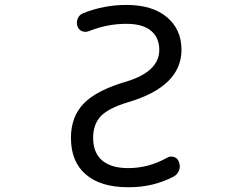

<svg xmlns="http://www.w3.org/2000/svg" viewBox="-20 -785 1040 794"><path d="M502.9 -686.5Q422.9 -686.5 347.7 -656.2Q333 -650.4 318.8 -656.2Q304.7 -662.1 299.8 -677.7Q297.9 -684.6 297.9 -691.4Q297.9 -700.2 301.8 -709Q308.6 -724.6 324.2 -730.5Q409.2 -764.6 502.9 -764.6Q610.4 -764.6 670.4 -713.9Q730.5 -663.1 730.5 -579.1Q730.5 -427.7 509.8 -362.3Q428.7 -337.9 397 -304.7Q365.2 -271.5 365.2 -214.8Q365.2 -153.3 402.3 -121.6Q439.5 -89.8 509.8 -89.8Q594.7 -89.8 670.9 -132.8Q684.6 -140.6 699.7 -135.7Q714.8 -130.9 719.7 -115.2Q723.6 -106.4 723.6 -97.7Q723.6 -89.8 720.7 -81.1Q713.9 -63.5 698.2 -54.7Q613.3 -10.7 513.7 -10.7Q511.7 -10.7 509.8 -10.7Q396.5 -10.7 335 -63.5Q273.4 -116.2 273.4 -214.8Q273.4 -302.7 326.7 -357.4Q379.9 -412.1 503.9 -448.2Q638.7 -489.3 638.7 -579.1Q638.7 -629.9 604 -658.2Q569.3 -686.5 502.9 -686.5Z"/></svg>

Font: Rounded Mgen+ 2m regular
Style: Regular
Weight: 400
Designer: [Source Han Sans]
Ryoko NISHIZUKA  (kana & ideographs); Paul D. Hunt (Latin, Greek & Cyrillic); Wenlong ZHANG  (bopomofo
Version: Version 1.059.20150602